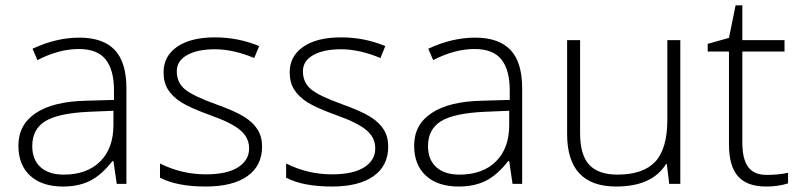

<svg xmlns="http://www.w3.org/2000/svg" viewBox="-20 -679 2956 709"><path d="M411.1 0 398.9 -84H395Q355 -32.7 312.7 -11.5Q270.5 9.8 212.9 9.8Q134.8 9.8 91.3 -30.3Q47.9 -70.3 47.9 -141.1Q47.9 -218.8 112.5 -261.7Q177.2 -304.7 299.8 -307.1L400.9 -310.1V-345.2Q400.9 -420.9 370.1 -459.5Q339.4 -498 271 -498Q197.3 -498 118.2 -457L100.1 -499Q187.5 -540 272.9 -540Q360.4 -540 403.6 -494.6Q446.8 -449.2 446.8 -353V0ZM215.8 -34.2Q300.8 -34.2 349.9 -82.8Q398.9 -131.3 398.9 -217.8V-270L306.2 -266.1Q194.3 -260.7 146.7 -231.2Q99.1 -201.7 99.1 -139.2Q99.1 -89.4 129.6 -61.8Q160.2 -34.2 215.8 -34.2Z M947.8 -138.2Q947.8 -66.9 893.6 -28.6Q839.4 9.8 739.7 9.8Q633.3 9.8 570.8 -22.9V-75.2Q650.9 -35.2 739.7 -35.2Q818.4 -35.2 859.1 -61.3Q899.9 -87.4 899.9 -130.9Q899.9 -170.9 867.4 -198.2Q835 -225.6 760.7 -252Q681.2 -280.8 648.9 -301.5Q616.7 -322.3 600.3 -348.4Q584 -374.5 584 -412.1Q584 -471.7 634 -506.3Q684.1 -541 773.9 -541Q859.9 -541 937 -508.8L918.9 -464.8Q840.8 -497.1 773.9 -497.1Q709 -497.1 670.9 -475.6Q632.8 -454.1 632.8 -416Q632.8 -374.5 662.4 -349.6Q691.9 -324.7 777.8 -293.9Q849.6 -268.1 882.3 -247.3Q915 -226.6 931.4 -200.2Q947.8 -173.8 947.8 -138.2Z M1413.6 -138.2Q1413.6 -66.9 1359.4 -28.6Q1305.2 9.8 1205.6 9.8Q1099.1 9.8 1036.6 -22.9V-75.2Q1116.7 -35.2 1205.6 -35.2Q1284.2 -35.2 1325 -61.3Q1365.7 -87.4 1365.7 -130.9Q1365.7 -170.9 1333.3 -198.2Q1300.8 -225.6 1226.6 -252Q1147 -280.8 1114.7 -301.5Q1082.5 -322.3 1066.2 -348.4Q1049.8 -374.5 1049.8 -412.1Q1049.8 -471.7 1099.9 -506.3Q1149.9 -541 1239.7 -541Q1325.7 -541 1402.8 -508.8L1384.8 -464.8Q1306.6 -497.1 1239.7 -497.1Q1174.8 -497.1 1136.7 -475.6Q1098.6 -454.1 1098.6 -416Q1098.6 -374.5 1128.2 -349.6Q1157.7 -324.7 1243.7 -293.9Q1315.4 -268.1 1348.1 -247.3Q1380.9 -226.6 1397.2 -200.2Q1413.6 -173.8 1413.6 -138.2Z M1872.6 0 1860.4 -84H1856.4Q1816.4 -32.7 1774.2 -11.5Q1731.9 9.8 1674.3 9.8Q1596.2 9.8 1552.7 -30.3Q1509.3 -70.3 1509.3 -141.1Q1509.3 -218.8 1574 -261.7Q1638.7 -304.7 1761.2 -307.1L1862.3 -310.1V-345.2Q1862.3 -420.9 1831.5 -459.5Q1800.8 -498 1732.4 -498Q1658.7 -498 1579.6 -457L1561.5 -499Q1648.9 -540 1734.4 -540Q1821.8 -540 1865 -494.6Q1908.2 -449.2 1908.2 -353V0ZM1677.2 -34.2Q1762.2 -34.2 1811.3 -82.8Q1860.4 -131.3 1860.4 -217.8V-270L1767.6 -266.1Q1655.8 -260.7 1608.2 -231.2Q1560.5 -201.7 1560.5 -139.2Q1560.5 -89.4 1591.1 -61.8Q1621.6 -34.2 1677.2 -34.2Z M2122.1 -530.8V-187Q2122.1 -106.9 2155.8 -70.6Q2189.5 -34.2 2260.3 -34.2Q2355 -34.2 2399.7 -82Q2444.3 -129.9 2444.3 -237.8V-530.8H2492.2V0H2451.2L2442.4 -73.2H2439.5Q2387.7 9.8 2255.4 9.8Q2074.2 9.8 2074.2 -184.1V-530.8Z M2810.1 -33.2Q2856 -33.2 2890.1 -41V-2Q2855 9.8 2809.1 9.8Q2738.8 9.8 2705.3 -27.8Q2671.9 -65.4 2671.9 -146V-488.8H2593.3V-517.1L2671.9 -539.1L2696.3 -659.2H2721.2V-530.8H2877V-488.8H2721.2V-152.8Q2721.2 -91.8 2742.7 -62.5Q2764.2 -33.2 2810.1 -33.2Z"/></svg>

Font: Zoram GWebM Light
Style: Regular
Weight: 300
Foundry: Ascender Corporation
Version: Version 1.000